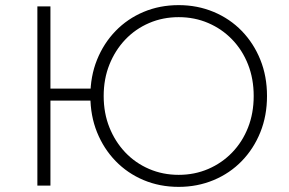

<svg xmlns="http://www.w3.org/2000/svg" viewBox="-20 -725 1127 750"><path d="M126 0V-700H177V-379H357V-332H177V0ZM678 5Q604 5 541 -21.5Q478 -48 431.5 -96Q385 -144 359 -208.5Q333 -273 333 -350Q333 -427 359 -491.5Q385 -556 431.5 -604Q478 -652 541 -678.5Q604 -705 678 -705Q751 -705 814.5 -678.5Q878 -652 924.5 -604Q971 -556 997 -491.5Q1023 -427 1023 -350Q1023 -273 997 -208.5Q971 -144 924.5 -96Q878 -48 814.5 -21.5Q751 5 678 5ZM678 -42Q740 -42 793.5 -65Q847 -88 887 -129.5Q927 -171 949 -227Q971 -283 971 -350Q971 -417 949 -473Q927 -529 887 -570.5Q847 -612 793.5 -635Q740 -658 678 -658Q616 -658 562.5 -635Q509 -612 469.5 -570.5Q430 -529 407.5 -473Q385 -417 385 -350Q385 -283 407.5 -227Q430 -171 469.5 -129.5Q509 -88 562.5 -65Q616 -42 678 -42Z"/></svg>

Font: Modern
Style: Regular
Weight: 300
Designer: Julieta Ulanovsky
Foundry: Julieta Ulanovsky
Version: Version 8.000